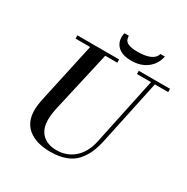

<svg xmlns="http://www.w3.org/2000/svg" viewBox="-205 -1099 1252 1287"><g transform="rotate(30 421.0 -455.5)"><path d="M448 -754V-729H355L250 -266Q237 -210 237 -167Q237 -95 277 -56Q317 -17 387 -17Q467 -17 523 -66.5Q579 -116 598 -205L709 -729H600V-754H842V-729H739L633 -231Q621 -175 602.5 -133.5Q584 -92 553 -57.5Q522 -23 472.5 -5Q423 13 357 13Q248 13 187 -35.5Q126 -84 126 -176Q126 -214 137 -266L238 -729H125V-754ZM391 -924H425Q425 -888 450 -874Q475 -860 527 -860Q651 -860 670 -924H704Q692 -863 643.5 -825Q595 -787 520 -787Q457 -787 422 -815.5Q387 -844 387 -893Q387 -908 391 -924Z"/></g></svg>

Font: Libre Bodoni
Style: Italic
Weight: 400
Italic angle: -13°
Designer: Pablo Impallari, Rodrigo Fuenzalida
Foundry: Pablo Impallari, Rodrigo Fuenzalida
Version: Version 1.001